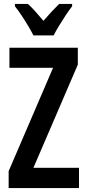

<svg xmlns="http://www.w3.org/2000/svg" viewBox="-20 -957 443 977"><path d="M382 0H24V-86L250 -612H28V-714H376V-628L150 -103H382ZM150 -777Q140 -797 124 -824Q108 -851 90 -878Q72 -905 56 -925V-937H122Q140 -921 160 -898.5Q180 -876 201 -851Q225 -879 242.5 -897.5Q260 -916 281 -937H347V-925Q332 -906 314.5 -879.5Q297 -853 280.5 -826Q264 -799 253 -777Z"/></svg>

Font: Noto Sans Thai Looped ExtraCondensed SemiBold
Style: Regular
Weight: 600
Width: 2
Designer: Sasikarn Vongin, Ben Mitchell
Foundry: The Fontpad Ltd
Version: Version 1.001; ttfautohint (v1.8.4.7-5d5b)